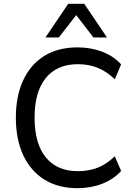

<svg xmlns="http://www.w3.org/2000/svg" viewBox="-20 -976 702 1005"><path d="M386 9Q285 9 213 -35.5Q141 -80 102 -163Q63 -246 63 -360Q63 -474 102 -557Q141 -640 213 -684Q285 -728 386 -728Q455 -728 514.5 -705.5Q574 -683 614 -639L581 -561Q537 -603 490.5 -621.5Q444 -640 388 -640Q279 -640 220 -568Q161 -496 161 -360Q161 -224 220 -152Q279 -80 388 -80Q444 -80 490.5 -98Q537 -116 581 -158L614 -81Q574 -37 514.5 -14Q455 9 386 9ZM218 -780 337 -956H421L540 -780H469L379 -897L288 -780Z"/></svg>

Font: Nunitoga
Style: Medium
Weight: 500
Designer: Vernon Adams
Foundry: Vernon Adams
Version: Version 1.0